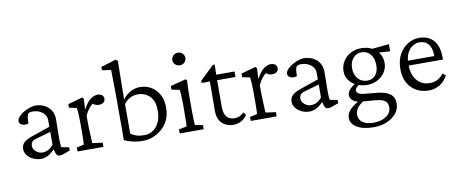

<svg xmlns="http://www.w3.org/2000/svg" viewBox="-74 -1003 3715 1551"><g transform="rotate(-10 1783.5 -227.5)"><path d="M195.3 7.8Q158.2 7.8 128.4 -6.8Q98.6 -21.5 81.1 -44.9Q63.5 -68.4 63.5 -94.7Q63.5 -127 85 -147.9Q106.4 -168.9 156.2 -185.5L303.7 -236.3V-290Q303.7 -316.4 288.6 -336.9Q273.4 -357.4 248 -369.1Q222.7 -380.9 190.4 -380.9Q164.1 -380.9 154.8 -370.1Q145.5 -359.4 143.6 -326.2L141.6 -291Q110.4 -282.2 88.4 -292.5Q66.4 -302.7 66.4 -324.2Q66.4 -338.9 79.6 -355.5Q92.8 -372.1 114.3 -386.2Q135.7 -400.4 161.6 -410.6Q187.5 -420.9 214.8 -424.8Q282.2 -424.8 324.2 -387.7Q366.2 -350.6 367.2 -290L365.2 -118.2Q365.2 -102.5 366.7 -83.5Q368.2 -64.5 371.1 -56.6L432.6 -44.9V-18.6L388.7 -2.9Q376 2 365.7 4.9Q355.5 7.8 348.6 7.8Q320.3 7.8 313.5 -24.4L304.7 -60.5L318.4 -62.5Q285.2 -26.4 255.4 -9.3Q225.6 7.8 195.3 7.8ZM213.9 -41Q240.2 -41 262.2 -52.7Q284.2 -64.5 303.7 -88.9V-194.3L181.6 -159.2Q158.2 -153.3 147.9 -140.1Q137.7 -127 137.7 -106.4Q137.7 -82 161.1 -61.5Q184.6 -41 213.9 -41Z M494.1 0 492.2 -32.2 552.7 -45.9Q553.7 -51.8 554.2 -64Q554.7 -76.2 555.2 -98.1Q555.7 -120.1 555.7 -152.3V-229.5Q555.7 -263.7 553.7 -297.4Q551.8 -331.1 548.8 -346.7L486.3 -360.4V-389.6L605.5 -422.9L617.2 -410.2L612.3 -327.1L615.2 -326.2Q645.5 -383.8 675.8 -403.8Q706.1 -423.8 731.4 -423.8Q752.9 -423.8 767.1 -413.1Q781.2 -402.3 781.2 -382.8Q781.2 -362.3 766.6 -351.6Q752 -340.8 728.5 -340.8Q711.9 -340.8 696.8 -348.6Q681.6 -356.4 669.9 -368.2L683.6 -361.3Q665 -348.6 647.5 -326.2Q629.9 -303.7 615.2 -270.5L616.2 -175.8Q617.2 -154.3 618.2 -128.9Q619.1 -103.5 620.1 -81.1Q621.1 -58.6 622.1 -45.9L707 -34.2L705.1 0Z M877 -25.4Q877.9 -59.6 877.9 -83Q877.9 -106.4 877.9 -127Q877.9 -147.5 877.9 -172.9V-355.5Q877.9 -385.7 877.4 -423.8Q877 -461.9 876.5 -499.5Q876 -537.1 875.5 -564.9Q875 -592.8 875 -601.6L802.7 -611.3L800.8 -638.7L924.8 -676.8L941.4 -664.1Q940.4 -623 939.9 -581.5Q939.5 -540 938.5 -485.8Q937.5 -431.6 936.5 -351.6L939.5 -350.6Q964.8 -384.8 1001 -404.8Q1037.1 -424.8 1080.1 -424.8Q1128.9 -424.8 1169.4 -401.4Q1210 -377.9 1234.9 -333.5Q1259.8 -289.1 1259.8 -224.6Q1259.8 -154.3 1227.1 -102.1Q1194.3 -49.8 1141.1 -21Q1087.9 7.8 1025.4 7.8Q985.4 7.8 944.8 -2Q904.3 -11.7 877 -25.4ZM1046.9 -36.1Q1107.4 -36.1 1147.5 -82Q1187.5 -127.9 1188.5 -210Q1190.4 -290 1150.4 -330.1Q1110.4 -370.1 1050.8 -370.1Q1019.5 -370.1 989.7 -355.5Q960 -340.8 937.5 -309.6V-67.4Q959 -52.7 984.9 -44.4Q1010.7 -36.1 1046.9 -36.1Z M1332 0 1330.1 -33.2 1395.5 -45.9Q1396.5 -49.8 1397 -58.6Q1397.5 -67.4 1397.9 -89.4Q1398.4 -111.3 1398.4 -152.3L1399.4 -213.9Q1399.4 -258.8 1397.5 -294.9Q1395.5 -331.1 1392.6 -346.7L1327.1 -360.4V-389.6L1454.1 -422.9L1464.8 -411.1Q1462.9 -380.9 1461.4 -352.1Q1460 -323.2 1460 -284.2V-161.1Q1460 -113.3 1461.4 -83.5Q1462.9 -53.7 1463.9 -45.9L1529.3 -33.2L1527.3 0ZM1429.7 -542Q1408.2 -542 1391.6 -556.6Q1375 -571.3 1375 -593.8Q1375 -615.2 1391.6 -630.4Q1408.2 -645.5 1429.7 -645.5Q1451.2 -645.5 1466.8 -630.4Q1482.4 -615.2 1482.4 -593.8Q1482.4 -571.3 1466.8 -556.6Q1451.2 -542 1429.7 -542Z M1884.8 -54.7Q1865.2 -24.4 1835 -8.8Q1804.7 6.8 1772.5 6.8Q1715.8 6.8 1679.2 -28.3Q1642.6 -63.5 1642.6 -132.8L1644.5 -371.1H1576.2V-388.7L1691.4 -499H1706.1L1704.1 -393.6L1703.1 -150.4Q1703.1 -97.7 1725.6 -70.8Q1748 -43.9 1790 -43.9Q1813.5 -43.9 1833.5 -53.7Q1853.5 -63.5 1868.2 -78.1ZM1675.8 -371.1V-416H1854.5V-371.1Z M1915 0 1913.1 -32.2 1973.6 -45.9Q1974.6 -51.8 1975.1 -64Q1975.6 -76.2 1976.1 -98.1Q1976.6 -120.1 1976.6 -152.3V-229.5Q1976.6 -263.7 1974.6 -297.4Q1972.7 -331.1 1969.7 -346.7L1907.2 -360.4V-389.6L2026.4 -422.9L2038.1 -410.2L2033.2 -327.1L2036.1 -326.2Q2066.4 -383.8 2096.7 -403.8Q2127 -423.8 2152.3 -423.8Q2173.8 -423.8 2188 -413.1Q2202.1 -402.3 2202.1 -382.8Q2202.1 -362.3 2187.5 -351.6Q2172.9 -340.8 2149.4 -340.8Q2132.8 -340.8 2117.7 -348.6Q2102.5 -356.4 2090.8 -368.2L2104.5 -361.3Q2085.9 -348.6 2068.4 -326.2Q2050.8 -303.7 2036.1 -270.5L2037.1 -175.8Q2038.1 -154.3 2039.1 -128.9Q2040 -103.5 2041 -81.1Q2042 -58.6 2043 -45.9L2127.9 -34.2L2126 0Z M2397.5 7.8Q2360.4 7.8 2330.6 -6.8Q2300.8 -21.5 2283.2 -44.9Q2265.6 -68.4 2265.6 -94.7Q2265.6 -127 2287.1 -147.9Q2308.6 -168.9 2358.4 -185.5L2505.9 -236.3V-290Q2505.9 -316.4 2490.7 -336.9Q2475.6 -357.4 2450.2 -369.1Q2424.8 -380.9 2392.6 -380.9Q2366.2 -380.9 2356.9 -370.1Q2347.7 -359.4 2345.7 -326.2L2343.8 -291Q2312.5 -282.2 2290.5 -292.5Q2268.6 -302.7 2268.6 -324.2Q2268.6 -338.9 2281.7 -355.5Q2294.9 -372.1 2316.4 -386.2Q2337.9 -400.4 2363.8 -410.6Q2389.6 -420.9 2417 -424.8Q2484.4 -424.8 2526.4 -387.7Q2568.4 -350.6 2569.3 -290L2567.4 -118.2Q2567.4 -102.5 2568.8 -83.5Q2570.3 -64.5 2573.2 -56.6L2634.8 -44.9V-18.6L2590.8 -2.9Q2578.1 2 2567.9 4.9Q2557.6 7.8 2550.8 7.8Q2522.5 7.8 2515.6 -24.4L2506.8 -60.5L2520.5 -62.5Q2487.3 -26.4 2457.5 -9.3Q2427.7 7.8 2397.5 7.8ZM2416 -41Q2442.4 -41 2464.4 -52.7Q2486.3 -64.5 2505.9 -88.9V-194.3L2383.8 -159.2Q2360.4 -153.3 2350.1 -140.1Q2339.8 -127 2339.8 -106.4Q2339.8 -82 2363.3 -61.5Q2386.7 -41 2416 -41Z M2885.7 222.7Q2799.8 222.7 2749 192.9Q2698.2 163.1 2698.2 115.2Q2698.2 81.1 2722.2 52.7Q2746.1 24.4 2803.7 -8.8L2839.8 0Q2804.7 20.5 2786.6 45.9Q2768.6 71.3 2768.6 101.6Q2768.6 141.6 2800.8 164.1Q2833 186.5 2888.7 186.5Q2954.1 186.5 2994.6 158.2Q3035.2 129.9 3035.2 84Q3035.2 47.9 3010.3 30.8Q2985.4 13.7 2926.8 9.8L2827.1 2L2811.5 -2Q2779.3 -2 2754.9 -21Q2730.5 -40 2730.5 -66.4Q2730.5 -91.8 2753.9 -116.7Q2777.3 -141.6 2820.3 -162.1L2832 -141.6Q2811.5 -127 2802.2 -116.2Q2793 -105.5 2793 -95.7Q2793 -81.1 2806.6 -70.8Q2820.3 -60.5 2844.7 -57.6L2964.8 -45.9Q3029.3 -39.1 3064.5 -12.7Q3099.6 13.7 3099.6 65.4Q3099.6 109.4 3071.3 145Q3043 180.7 2994.6 201.7Q2946.3 222.7 2885.7 222.7ZM2894.5 -123Q2845.7 -123 2806.2 -141.1Q2766.6 -159.2 2744.1 -191.4Q2721.7 -223.6 2721.7 -263.7Q2721.7 -309.6 2744.6 -345.7Q2767.6 -381.8 2806.2 -402.8Q2844.7 -423.8 2892.6 -423.8Q2941.4 -423.8 2979 -404.8Q3016.6 -385.7 3038.6 -352.1Q3060.5 -318.4 3060.5 -275.4Q3060.5 -232.4 3038.1 -198.2Q3015.6 -164.1 2978 -143.6Q2940.4 -123 2894.5 -123ZM2899.4 -157.2Q2942.4 -157.2 2966.8 -187Q2991.2 -216.8 2991.2 -267.6Q2991.2 -323.2 2963.9 -356.9Q2936.5 -390.6 2891.6 -390.6Q2848.6 -390.6 2821.3 -358.9Q2793.9 -327.1 2793.9 -276.4Q2793.9 -223.6 2822.8 -190.4Q2851.6 -157.2 2899.4 -157.2ZM3121.1 -358.4 3008.8 -365.2 2970.7 -402.3 3121.1 -417Z M3373 7.8Q3319.3 7.8 3274.4 -16.6Q3229.5 -41 3203.1 -87.9Q3176.8 -134.8 3176.8 -200.2Q3176.8 -270.5 3204.1 -320.8Q3231.4 -371.1 3276.4 -398.4Q3321.3 -425.8 3372.1 -424.8Q3445.3 -423.8 3487.3 -376Q3529.3 -328.1 3529.3 -234.4V-218.8H3225.6V-258.8H3474.6L3464.8 -249V-266.6Q3464.8 -325.2 3438.5 -356.9Q3412.1 -388.7 3364.3 -388.7Q3335.9 -388.7 3309.1 -371.6Q3282.2 -354.5 3265.1 -320.3Q3248 -286.1 3248 -234.4V-224.6Q3248 -141.6 3288.6 -95.7Q3329.1 -49.8 3391.6 -49.8Q3427.7 -49.8 3454.6 -63.5Q3481.4 -77.1 3506.8 -108.4L3530.3 -87.9Q3502.9 -39.1 3462.9 -15.6Q3422.9 7.8 3373 7.8Z"/></g></svg>

Font: Crimson Pro ExtraLight Light
Style: Regular
Weight: 300
Version: Version 1.002